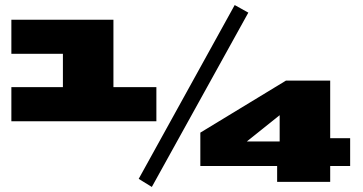

<svg xmlns="http://www.w3.org/2000/svg" viewBox="-20 -720 1436 760"><path d="M25 -240V-375H229V-507H25V-642H429V-375H599V-240ZM909 -700 963 -670 581 20 529 -12ZM1077 0V-63H773V-195L1112 -401H1287V-173H1366V-63H1287V0ZM957 -160H1087V-264Z"/></svg>

Font: Syne ExtraBold
Style: Regular
Weight: 800
Designer: Lucas Descroix
Foundry: Bonjour Monde
Version: Version 2.200; ttfautohint (v1.8.4)